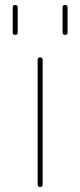

<svg xmlns="http://www.w3.org/2000/svg" viewBox="-20 -750 322 770"><path d="M131 -10V-510Q131 -520 141 -520Q151 -520 151 -510V-10Q151 0 141 0Q131 0 131 -10ZM231 -620V-720Q231 -730 241 -730Q251 -730 251 -720V-620Q251 -610 241 -610Q231 -610 231 -620ZM31 -620V-720Q31 -730 41 -730Q51 -730 51 -720V-620Q51 -610 41 -610Q31 -610 31 -620Z"/></svg>

Font: Rounded Mplus 1c Thin
Style: Regular
Weight: 250
Version: Version 1.059.20150529